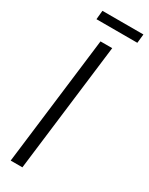

<svg xmlns="http://www.w3.org/2000/svg" viewBox="-224 -903 732 943"><g transform="rotate(30 142.0 -431.0)"><path d="M28.8 0H95.2L184.6 -727.5H118.2ZM46.4 -812H278.3L283.7 -862.3H51.3Z"/></g></svg>

Font: Guggenheim Sans Display Light
Style: Italic
Weight: 300
Italic angle: -7°
Designer: Modified by Tom Baber under direction of Pentagram Design 2023
Foundry: rsms
Version: Version 1.001;Glyphs 3.1.2 (3151)